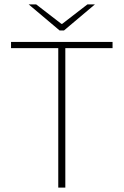

<svg xmlns="http://www.w3.org/2000/svg" viewBox="-20 -850 560 870"><path d="M244 0V-632H30V-660H490V-632H276V0ZM250 -712 110 -830H144L258 -742H262L376 -830H410L270 -712Z"/></svg>

Font: Source Sans 3
Style: Regular
Weight: 200
Designer: Paul D. Hunt
Foundry: Adobe
Version: Version 3.046;hotconv 1.0.118;makeotfexe 2.5.65603